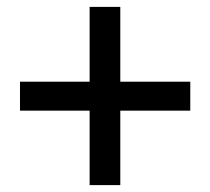

<svg xmlns="http://www.w3.org/2000/svg" viewBox="-20 -650 610 557"><path d="M240 -113H329V-329H532V-413H329V-630H240V-413H38V-329H240Z"/></svg>

Font: GenYoGothic2 TW M
Style: Regular
Weight: 500
Version: Version 2.100;PS 2.1;hotconv 16.6.51;makeotf.lib2.5.65220 DE